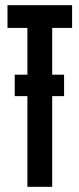

<svg xmlns="http://www.w3.org/2000/svg" viewBox="-20 -723 307 743"><path d="M9 -703V-615H86V-434H37V-351H86V0H182V-351H228V-434H182V-615H259V-703Z"/></svg>

Font: Modon Arabic
Style: Bold
Weight: 700
Designer: Ahmedzaza
Foundry: Ahmedzaza
Version: Version 2.010